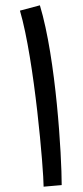

<svg xmlns="http://www.w3.org/2000/svg" viewBox="-20 -696 312 722"><path d="M212 0C212 -110 191 -474 130 -676L55 -656C110 -468 144 -56 144 6Z"/></svg>

Font: Noto Sans Arabic UI XCn
Style: Regular
Weight: 400
Width: 2
Designer: Monotype Design Team, Nadine Chahine and Nizar Qandah
Foundry: Monotype Imaging Inc.
Version: Version 2.010